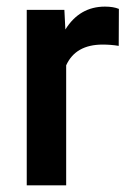

<svg xmlns="http://www.w3.org/2000/svg" viewBox="-20 -558 392 578"><path d="M337.4 -419.9Q314 -423.8 289.1 -423.8Q207.5 -423.8 179.2 -361.3V0H60.5V-528.3H173.8L176.8 -469.2Q219.7 -538.1 295.9 -538.1Q321.3 -538.1 337.9 -531.2Z"/></svg>

Font: Vazir Medium FD
Style: Medium-FD
Weight: 500
Designer: Saber Rastikerdar
Foundry: Saber Rastikerdar
Version: Version 30.0.0